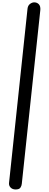

<svg xmlns="http://www.w3.org/2000/svg" viewBox="-20 -1104 402 1590"><path d="M109.5 465Q83 465 67.5 448.8Q52 432.5 55 409.5L208 -1032.5Q211 -1058 228.2 -1071.2Q245.5 -1084.5 263.5 -1084.5Q286.5 -1084.5 301.5 -1068.8Q316.5 -1053 314 -1021.5L160.5 418Q159 435.5 149 450.2Q139 465 109.5 465Z"/></svg>

Font: Edu SA Hand Medium
Style: Regular
Weight: 500
Designer: Tina and Corey Anderson, Eben Sorkin, Mirko Velimirovic
Foundry: Google for Education
Version: Version 2.000